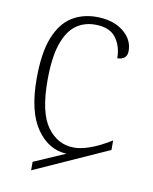

<svg xmlns="http://www.w3.org/2000/svg" viewBox="-74 -599 586 734"><g transform="rotate(10 219.0 -232.5)"><path d="M97 78V45L219 -8Q149 -11 103 -77Q57 -143 57 -271Q57 -371 80.5 -430.5Q104 -490 145.5 -516.5Q187 -543 242 -543Q306 -543 345.5 -512Q385 -481 385 -436Q385 -402 347 -401Q347 -448 322.5 -480.5Q298 -513 242 -513Q199 -513 167 -489.5Q135 -466 117 -413Q99 -360 99 -271Q99 -146 139.5 -91Q180 -36 243 -36Q266 -36 293 -44.5Q320 -53 344.5 -65.5Q369 -78 386 -89V-52Z"/></g></svg>

Font: Noto Serif Georgian SemiCondensed ExtraLight
Style: Regular
Weight: 200
Width: 4
Designer: Monotype Design Team, Akaki Razmadze
Foundry: Google LLC
Version: Version 2.003; ttfautohint (v1.8.4.7-5d5b)